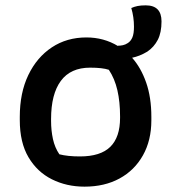

<svg xmlns="http://www.w3.org/2000/svg" viewBox="-20 -687 640 718"><path d="M303 -547Q368 -547 421 -515V-516Q430 -516 439.5 -518Q449 -520 458 -526Q469 -533 475 -547Q481 -561 481 -587Q481 -623 471 -657Q482 -662 494.5 -664.5Q507 -667 525 -667Q584 -667 584 -607Q584 -565 570 -538Q556 -511 531 -494Q516 -485 502 -479.5Q488 -474 474 -471Q507 -434 526.5 -378.5Q546 -323 546 -250V-237Q546 -162 514.5 -106Q483 -50 427 -19.5Q371 11 296 11Q229 11 174 -16.5Q119 -44 86.5 -99Q54 -154 54 -238V-250Q54 -340 86 -406.5Q118 -473 174 -510Q230 -547 303 -547ZM317 -434Q244 -434 207.5 -384.5Q171 -335 171 -242V-235Q171 -199 178 -167Q185 -135 202 -110Q233 -102 279 -102Q356 -102 392.5 -138Q429 -174 429 -246V-252Q429 -306 419 -349.5Q409 -393 387 -426Q363 -434 317 -434Z"/></svg>

Font: Recursive Sn Csl St SmB
Style: Regular
Weight: 600
Version: Version 1.079;hotconv 1.0.112;makeotfexe 2.5.65598; ttfautoh